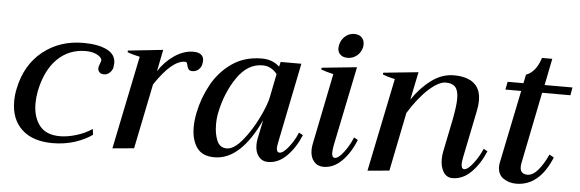

<svg xmlns="http://www.w3.org/2000/svg" viewBox="-46 -815 2923 968"><g transform="rotate(5 1415.5 -330.5)"><path d="M33 -183Q33 -216 40 -248Q65 -370 150.5 -438.5Q236 -507 355 -507Q430 -507 474.5 -485Q519 -463 519 -419Q519 -413 517 -399Q515 -384 502 -371Q489 -358 473 -358Q455 -358 447 -368.5Q439 -379 442 -393Q443 -399 447 -408.5Q451 -418 452 -423Q456 -439 431.5 -453Q407 -467 371 -467Q286 -467 227.5 -409.5Q169 -352 147 -244Q141 -213 141 -182Q141 -114 174 -71Q207 -28 278 -28Q316 -28 360.5 -41.5Q405 -55 440 -79L444 -50Q409 -24 356.5 -7Q304 10 244 10Q143 10 88 -41.5Q33 -93 33 -183Z M964 -470Q964 -466 962 -454Q960 -438 946.5 -425.5Q933 -413 916 -413Q901 -413 895.5 -420Q890 -427 887 -440Q885 -449 882.5 -453Q880 -457 874 -457Q808 -457 723 -329L656 0L547 10L644 -462Q602 -471 581 -480L582 -488L759 -507L737 -397Q768 -446 815.5 -478.5Q863 -511 912 -511Q937 -511 950.5 -500.5Q964 -490 964 -470Z M946 -132Q946 -166 954 -206Q969 -281 1006.5 -349.5Q1044 -418 1107.5 -462.5Q1171 -507 1259 -507Q1312 -507 1348 -474Q1349 -478 1351 -484Q1353 -490 1354 -498H1459L1377 -93Q1373 -71 1373 -64Q1373 -42 1389 -42Q1407 -42 1435 -78Q1463 -114 1477 -151L1498 -140Q1471 -75 1428.5 -32.5Q1386 10 1334 10Q1305 10 1287 -12Q1269 -34 1269 -71Q1269 -86 1272 -102L1292 -198Q1195 10 1063 10Q1001 10 973.5 -29.5Q946 -69 946 -132ZM1315 -315 1339 -435Q1326 -452 1307.5 -462.5Q1289 -473 1265 -473Q1190 -473 1137 -396Q1084 -319 1063 -217Q1057 -189 1057 -156Q1057 -108 1071.5 -74Q1086 -40 1121 -40Q1157 -40 1199 -90.5Q1241 -141 1274 -208Q1307 -275 1315 -315Z M1638 -593Q1638 -599 1640 -609Q1646 -636 1666 -653.5Q1686 -671 1713 -671Q1736 -671 1749.5 -657.5Q1763 -644 1763 -623Q1763 -614 1762 -609Q1756 -582 1735.5 -565Q1715 -548 1688 -548Q1665 -548 1651.5 -560.5Q1638 -573 1638 -593ZM1548 -69Q1548 -83 1551 -99L1624 -460Q1585 -469 1561 -478L1563 -487L1740 -505L1657 -101Q1653 -77 1653 -66Q1653 -40 1668 -40Q1687 -40 1713.5 -75.5Q1740 -111 1756 -151L1776 -140Q1750 -74 1708 -32Q1666 10 1615 10Q1585 10 1566.5 -11.5Q1548 -33 1548 -69Z M2432 -140Q2405 -75 2362.5 -32.5Q2320 10 2268 10Q2238 10 2222 -15.5Q2206 -41 2206 -80Q2206 -101 2210 -120L2243 -282Q2257 -354 2257 -391Q2257 -432 2241.5 -449.5Q2226 -467 2193 -467Q2157 -467 2106.5 -421Q2056 -375 2008 -297L1948 0L1838 10L1935 -462Q1898 -470 1873 -480L1874 -489L2051 -507L2022 -366Q2063 -427 2116.5 -467Q2170 -507 2231 -507Q2296 -507 2331.5 -478.5Q2367 -450 2367 -390Q2367 -367 2361 -338L2312 -97Q2308 -75 2308 -66Q2308 -40 2323 -40Q2341 -40 2368.5 -76Q2396 -112 2412 -151Z M2609 -101Q2606 -88 2606 -77Q2606 -40 2643 -40Q2670 -40 2696.5 -71Q2723 -102 2745 -151L2768 -138Q2707 10 2590 10Q2554 10 2525.5 -9Q2497 -28 2497 -69Q2497 -80 2500 -93L2575 -458H2495L2503 -498H2583L2592 -542Q2642 -560 2665 -633H2717L2690 -498H2831L2824 -458H2681Z"/></g></svg>

Font: Trirong Medium
Style: Italic
Weight: 500
Italic angle: -12°
Designer: Katatrad Team
Foundry: CadsonDemak
Version: Version 1.001